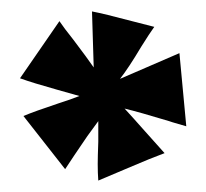

<svg xmlns="http://www.w3.org/2000/svg" viewBox="-20 -666 361 336"><path d="M144 -548 141 -646Q162 -642 211 -629Q234 -623 250 -619Q242 -608 227 -584Q205 -547 190 -528L294 -573L306 -445Q299 -447 282 -452L276 -454Q223 -470 198 -476Q211 -462 234 -436Q254 -414 268 -398Q246 -390 204 -372Q169 -357 152 -350Q151 -363 151 -379Q151 -391 152 -418Q152 -441 152 -454Q142 -440 133 -428Q107 -390 94 -370L21 -463Q40 -471 82 -485Q104 -492 119 -498Q104 -502 80 -509Q37 -521 15 -529L84 -629Q92 -617 108 -597Q133 -564 144 -548Z"/></svg>

Font: Tajawal Black
Style: Regular
Weight: 900
Designer: Boutros Fonts
Foundry: Created by Boutros International 2017
Version: Version 1.700